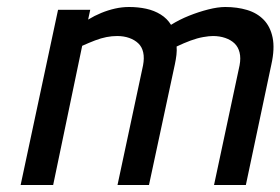

<svg xmlns="http://www.w3.org/2000/svg" viewBox="-20 -529 802 549"><path d="M665 -342 592 0H683L756 -345Q766 -390 759.5 -421.5Q753 -453 734 -472.5Q715 -492 686.5 -500.5Q658 -509 624 -509Q603 -509 575.5 -502Q548 -495 520.5 -484Q493 -473 469 -458Q458 -476 439.5 -487.5Q421 -499 398 -504Q375 -509 349 -509Q329 -509 309 -504.5Q289 -500 269.5 -492Q250 -484 232 -473L238 -501H146L39 0H132L215 -398Q235 -407 252 -413.5Q269 -420 284.5 -423Q300 -426 315 -426Q334 -426 349.5 -420.5Q365 -415 375.5 -405Q386 -395 389.5 -379Q393 -363 389 -342L316 0H406L480 -345Q483 -359 484.5 -372Q486 -385 485 -396Q506 -406 525 -413Q544 -420 561 -423Q578 -426 589 -426Q608 -426 624 -420.5Q640 -415 650.5 -405Q661 -395 665 -379Q669 -363 665 -342Z"/></svg>

Font: Advent Pro SemiBold
Style: Italic
Weight: 600
Italic angle: -12°
Version: Version 3.000